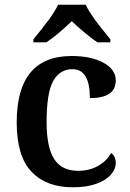

<svg xmlns="http://www.w3.org/2000/svg" viewBox="-20 -786 551 816"><path d="M51 -266Q51 -548 285 -548Q367 -548 419.5 -519.5Q472 -491 472 -444Q472 -369 362 -369Q362 -492 288 -492Q234 -492 206 -441.5Q178 -391 178 -267Q178 -161 210 -110.5Q242 -60 312 -60Q360 -60 397 -81Q434 -102 452 -136Q472 -122 472 -93Q472 -68 451.5 -44Q431 -20 389.5 -5Q348 10 289 10Q177 10 114 -56Q51 -122 51 -266ZM122 -619Q161 -666 187 -701.5Q213 -737 227 -766H344Q358 -737 384 -701.5Q410 -666 449 -619V-606H394Q370 -622 339.5 -647.5Q309 -673 285 -696Q225 -638 177 -606H122Z"/></svg>

Font: Noto Serif SemiBold
Style: Regular
Weight: 600
Designer: Monotype Design Team
Foundry: Monotype Imaging Inc.
Version: Version 1.001